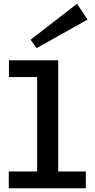

<svg xmlns="http://www.w3.org/2000/svg" viewBox="-20 -1009 509 1029"><path d="M179 -27V-686H292V-27ZM27 0V-90H440V0ZM28 -596V-686H285V-596ZM176 -751 144 -796 393 -989 449 -904Z"/></svg>

Font: BioRhyme SemiExpanded Medium
Style: Regular
Weight: 500
Width: 6
Designer: Aoife Mooney
Foundry: Aoife Mooney Type
Version: Version 1.600;gftools[0.9.33]